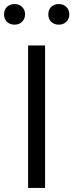

<svg xmlns="http://www.w3.org/2000/svg" viewBox="-44 -930 363 950"><path d="M179 0H95V-705H179ZM28 -808Q5 -808 -9.5 -822Q-24 -836 -24 -859Q-24 -882 -9.5 -896Q5 -910 28 -910Q51 -910 65.5 -895.5Q80 -881 80 -859Q80 -837 65.5 -822.5Q51 -808 28 -808ZM247 -808Q224 -808 209.5 -822Q195 -836 195 -859Q195 -882 209.5 -896Q224 -910 247 -910Q270 -910 284.5 -895.5Q299 -881 299 -859Q299 -837 284.5 -822.5Q270 -808 247 -808Z"/></svg>

Font: Metropolitano
Style: Regular
Weight: 400
Designer: Fonts by Alex Slobzheninov & Chris M. Simpson / Changes by Cristiano Sobral
Foundry: Fonts by Alex Slobzheninov & Chris M. Simpson / Changes by Cristiano Sobral
Version: Version 1.00;August 30, 2020;FontCreator 13.0.0.2681 64-bit